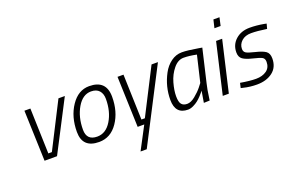

<svg xmlns="http://www.w3.org/2000/svg" viewBox="-107 -1127 2743 1781"><g transform="rotate(-20 1265.0 -236.0)"><path d="M142 -500H201L215 -52H250L478 -500H541L282 0H159Z M783 -509Q951 -509 951 -344Q951 -196 880.5 -93Q810 10 696 10Q532 10 532 -148Q532 -297 603.5 -403Q675 -509 783 -509ZM696 -43Q782 -43 836 -131.5Q890 -220 890 -345Q890 -396 863 -426.5Q836 -457 783 -457Q700 -457 646 -365Q592 -273 592 -148Q592 -43 696 -43Z M1061 -500H1120L1134 -52H1168L1397 -500H1460L1086 224H1025L1143 0H1078Z M1573 10Q1448 10 1448 -131Q1448 -262 1511 -380Q1541 -437 1590.5 -473.5Q1640 -510 1699 -510Q1753 -510 1858 -492L1893 -486L1817 -161Q1803 -105 1793 -27L1789 -1L1731 1Q1746 -92 1750 -113Q1746 -108 1739.5 -99.5Q1733 -91 1713.5 -70Q1694 -49 1674 -33Q1654 -17 1626 -3.5Q1598 10 1573 10ZM1824 -442Q1752 -457 1696.5 -457Q1641 -457 1596 -402Q1551 -347 1530.5 -274.5Q1510 -202 1510 -144.5Q1510 -87 1528.5 -65Q1547 -43 1584 -43Q1621 -43 1664 -78Q1707 -113 1735 -148L1763 -184Z M1918 0 2034 -500H2094L1978 0ZM2060 -616 2079 -696H2139L2121 -616Z M2517 -443Q2424 -457 2364 -457Q2304 -457 2269 -425Q2234 -393 2234 -348Q2234 -321 2253.5 -308Q2273 -295 2340.5 -279Q2408 -263 2438.5 -242Q2469 -221 2469 -170Q2469 -83 2408.5 -36.5Q2348 10 2254 10Q2185 10 2121 -6L2099 -11L2110 -59Q2202 -43 2264 -43Q2326 -43 2367 -72Q2408 -101 2408 -158Q2408 -190 2387 -202.5Q2366 -215 2300 -230.5Q2234 -246 2204 -267.5Q2174 -289 2174 -335Q2174 -411 2228.5 -460Q2283 -509 2368 -509Q2434 -509 2506 -496L2530 -491Z"/></g></svg>

Font: Titillium Web Light
Style: Italic
Weight: 300
Italic angle: -13°
Version: Version 1.002;PS 57.000;hotconv 1.0.70;makeotf.lib2.5.55311